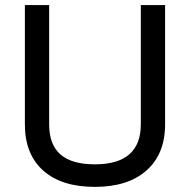

<svg xmlns="http://www.w3.org/2000/svg" viewBox="-20 -728 749 757"><path d="M354 8.8Q222.2 8.8 150.1 -55.7Q78.1 -120.1 78.1 -237.8V-708H173.8V-237.8Q173.8 -157.7 218.5 -118.9Q263.2 -80.1 354 -80.1Q535.2 -80.1 535.2 -237.8V-708H630.9V-237.8Q630.9 -121.1 557.9 -56.2Q484.9 8.8 354 8.8Z"/></svg>

Font: Sarala
Style: Regular
Weight: 400
Designer: Andres Torresi
Foundry: Huerta Tipografica
Version: Version 1.004;PS 001.003;hotconv 1.0.70;makeotf.lib2.5.58329